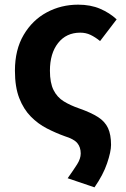

<svg xmlns="http://www.w3.org/2000/svg" viewBox="-20 -594 542 823"><path d="M385 209 270 170Q295 135 310.5 110.5Q326 86 326 64Q326 37 311.5 19.5Q297 2 258 -10Q219 -24 181 -43.5Q143 -63 112 -94.5Q81 -126 62.5 -173.5Q44 -221 44 -291Q44 -381 81.5 -444.5Q119 -508 180.5 -541Q242 -574 315 -574Q368 -574 409 -556.5Q450 -539 480 -511L409 -418Q388 -435 368 -444.5Q348 -454 324 -454Q264 -454 229 -409.5Q194 -365 194 -291Q194 -239 209.5 -208Q225 -177 253.5 -159.5Q282 -142 320 -129Q371 -111 400.5 -92Q430 -73 443 -45Q456 -17 456 27Q456 56 439 106Q422 156 385 209Z"/></svg>

Font: Source Han Sans TC
Style: Bold
Weight: 700
Designer: Ryoko NISHIZUKA Ë•øÂ°öÊ∂ºÂ≠ê (kana, bopomofo & ideographs); Paul D. Hunt (Latin, Greek & Cyrillic); Sandoll Communicatio
Foundry: Adobe
Version: Version 2.004;hotconv 1.0.118;makeotfexe 2.5.65603